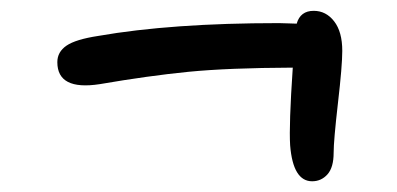

<svg xmlns="http://www.w3.org/2000/svg" viewBox="-20 -548 740 358"><path d="M166 -391.1Q86.9 -378.9 86.9 -432.1Q86.9 -451.2 104 -462.9Q121.1 -474.6 163.1 -481Q299.8 -504.9 500 -504.9Q506.3 -504.9 517.6 -504.4Q528.8 -503.9 533.2 -503.9Q540 -527.8 564.9 -527.8Q587.9 -527.8 603 -508.3Q618.2 -488.8 618.2 -453.1Q618.2 -425.3 610.1 -355.5Q602.1 -285.6 602.1 -263.2Q602.1 -235.8 590.6 -222.9Q579.1 -210 562 -210Q526.4 -210 521 -276.9Q518.6 -314.5 525.9 -421.9Q405.8 -421.4 331.3 -414.1Q256.8 -406.7 166 -391.1Z"/></svg>

Font: Shantell Sans Bouncy
Style: Regular
Weight: 400
Designer: Stephen Nixon, Anya Danilova, Shantell Martin
Foundry: Arrow Type
Version: Version 1.006;[9816181b4]